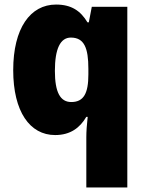

<svg xmlns="http://www.w3.org/2000/svg" viewBox="-20 -583 639 843"><path d="M359 20V240H539V-553H383L370 -485H364C334 -535 294 -563 226 -563C113 -563 38 -459 38 -275C38 -93 111 10 222 10C289 10 331 -22 359 -70H365C361 -35 359 -5 359 20ZM293 -135C245 -135 221 -177 221 -272C221 -369 245 -418 291 -418C350 -418 368 -372 368 -281V-256C368 -174 348 -135 293 -135Z"/></svg>

Font: Noto Sans Sinhala SemiCondensed Black
Style: Regular
Weight: 900
Width: 4
Designer: Jelle Bosma - Monotype Design Team
Foundry: Monotype Imaging Inc.
Version: Version 2.006